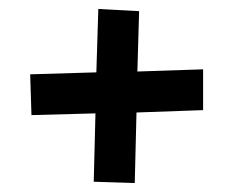

<svg xmlns="http://www.w3.org/2000/svg" viewBox="-20 -551 524 432"><path d="M437 -303.2 287.1 -297.9 283.2 -139.2 190.9 -142.1 194.8 -295.9 50.8 -292 47.9 -383.8 196.8 -388.2 201.2 -530.8 293 -525.9 289.1 -390.1 437 -395Z"/></svg>

Font: McLaren
Style: Regular
Weight: 400
Designer: Astigmatic (AOETI)
Foundry: Astigmatic (AOETI)
Version: Version 1.000